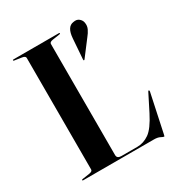

<svg xmlns="http://www.w3.org/2000/svg" viewBox="-172 -831 901 963"><g transform="rotate(-30 278.5 -349.5)"><path d="M300 -693 259.5 -687Q240 -684 240 -673V-30Q240 -9.5 264.5 -9.5H358Q394 -9.5 426.5 -32.2Q459 -55 494.5 -125L543.5 -222Q546 -226.5 548.5 -226Q552 -225 551 -218L504 3Q502.5 10 501.8 11.8Q501 13.5 499.5 13.5Q495 13.5 482.5 6.8Q470 0 447.5 0H39Q34 0 34 -3Q34 -6 40 -7L80.5 -13Q100 -16 100 -27V-673Q100 -684 80.5 -687L40 -693Q34 -694 34 -697Q34 -700 39 -700H301Q306 -700 306 -697Q306 -694 300 -693ZM349 -642Q353.5 -707 392.5 -712Q413.5 -716.5 426.2 -705.5Q439 -694.5 441 -680Q444.5 -660.5 436.2 -643.5Q428 -626.5 415.5 -611.5L347 -521.5Q345 -518.5 341.5 -519.5Q340.5 -520.5 340.5 -526Z"/></g></svg>

Font: Fraunces 144pt SemiBold
Style: Regular
Weight: 600
Version: Version 1.000;[0bf87f6ff]